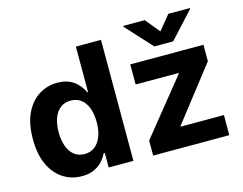

<svg xmlns="http://www.w3.org/2000/svg" viewBox="-105 -939 1413 1115"><g transform="rotate(-15 601.5 -381.5)"><path d="M260 8.8Q197.8 8.8 147.4 -23.4Q97.1 -55.6 67.8 -118.3Q38.5 -181 38.5 -272.1Q38.5 -365.9 68.8 -428.3Q99 -490.6 149.2 -521.7Q199.4 -552.7 259.2 -552.7Q305 -552.7 335.7 -537.4Q366.4 -522 385.5 -499Q404.6 -476.1 414.5 -453.7H418.9V-727.5H569.9V0H421.3V-87.5H414.5Q404 -64.9 384.6 -42.8Q365.1 -20.7 334.7 -6Q304.2 8.8 260 8.8ZM307.6 -111.5Q344 -111.5 369.6 -131.7Q395.2 -151.9 408.7 -188Q422.3 -224.1 422.3 -272.5Q422.3 -321.4 408.9 -357.3Q395.6 -393.2 369.9 -412.8Q344.2 -432.4 307.6 -432.4Q270.4 -432.4 244.9 -412.1Q219.4 -391.8 206.4 -355.8Q193.4 -319.8 193.4 -272.5Q193.4 -225.2 206.5 -188.8Q219.6 -152.4 245.1 -132Q270.6 -111.5 307.6 -111.5ZM688.7 0V-90.4L955.5 -420.9V-425H697.3V-545.9H1137.3V-446.9L886.9 -125V-120.9H1146.5V0ZM844.7 -772.3 916 -685.5 986.9 -772.3H1116.2V-767L972.3 -610.4H859.4L715.8 -767V-772.3Z"/></g></svg>

Font: Inter
Style: Regular
Weight: 400
Designer: Rasmus Andersson
Foundry: rsms
Version: Version 4.000;git-8c9346024